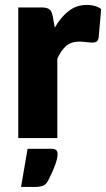

<svg xmlns="http://www.w3.org/2000/svg" viewBox="-20 -548 422 762"><path d="M197.5 -438.5Q221.5 -480.5 252.8 -504.5Q284 -528.5 324.5 -528.5Q359.5 -528.5 381.5 -512L371.5 -398Q369 -387 363.2 -383Q357.5 -379 347.5 -379Q343.5 -379 337 -379.5Q330.5 -380 323.5 -380.8Q316.5 -381.5 309.2 -382.2Q302 -383 296 -383Q262 -383 241.8 -365Q221.5 -347 207.5 -315V0H52.5V-518.5H144.5Q156 -518.5 163.8 -516.5Q171.5 -514.5 176.8 -510.2Q182 -506 184.8 -499Q187.5 -492 189.5 -482ZM184.5 42.5Q192.5 42.5 197.5 44.5Q202.5 46.5 204.8 49.8Q207 53 207.8 56.5Q208.5 60 208.5 63Q208.5 67.5 207.5 75Q206.5 82.5 202.8 95Q199 107.5 191.5 125.2Q184 143 171.5 168Q163 184.5 150.5 189.2Q138 194 118.5 194H63.5L89.5 42.5Z"/></svg>

Font: Lato ExtraBold
Style: Regular
Weight: 800
Designer: Lukasz Dziedzic with Adam Twardoch and Botio Nikoltchev
Foundry: tyPoland Lukasz Dziedzic
Version: Version 2.015; 2015-08-06; http://www.latofonts.com/